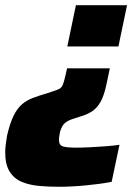

<svg xmlns="http://www.w3.org/2000/svg" viewBox="-32 -530 519 736"><path d="M226 -352 259 -510H455L422 -352ZM194 186Q153 186 116 182.5Q79 179 50 166.5Q21 154 4.5 127Q-12 100 -12 54Q-12 40 -10 24Q-8 8 -5 -10Q6 -57 19.5 -85Q33 -113 51 -129Q69 -145 92.5 -154Q116 -163 147 -172L168 -179Q188 -185 196.5 -190Q205 -195 209.5 -207Q214 -219 220 -245L225 -268H389L376 -206Q367 -164 354 -140.5Q341 -117 322 -104Q303 -91 275 -83L250 -75Q230 -69 217.5 -59Q205 -49 198 -24Q197 -16 195.5 -9Q194 -2 194 7Q194 27 210 31.5Q226 36 260 36Q281 36 313 34.5Q345 33 376 30.5Q407 28 426 25L396 167Q356 175 299 180.5Q242 186 194 186Z"/></svg>

Font: Saira ExtraBold
Style: Italic
Weight: 800
Italic angle: -12°
Designer: Hector Gatti with collaboration of the Omnibus-Type team
Foundry: Omnibus-Type
Version: Version 1.100; ttfautohint (v1.8.3)